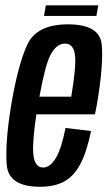

<svg xmlns="http://www.w3.org/2000/svg" viewBox="-20 -694 403 718"><path d="M129.5 4.5Q11 4.5 5 -79Q-1 -162.5 21.5 -298.5Q46.5 -449 81.5 -526Q116.5 -603 234 -603Q353.5 -603 360.5 -526.8Q367.5 -450.5 342 -301Q338.5 -282 335 -266.5H116Q100.5 -162 104.5 -118.5Q109 -67.5 141.5 -67.5Q167 -67.5 188.2 -102Q209.5 -136.5 225 -215.5L320.5 -204Q304.5 -126 280.5 -80.5Q256.5 -35 220 -15.2Q183.5 4.5 129.5 4.5ZM127.5 -332.5H246.5Q265.5 -446.5 260.5 -487.5Q255 -531 223 -531Q190.5 -531 168 -487Q148.5 -448.5 127.5 -332.5ZM144.5 -634.5 151.5 -674H347.5L340.5 -634.5Z"/></svg>

Font: Anybody Condensed Medium
Style: Italic
Weight: 500
Width: 3
Italic angle: -10°
Designer: Tyler Finck
Foundry: Etcetera Type Company
Version: Version 1.010; ttfautohint (v1.8.3) -l 8 -r 50 -G 200 -x 14 